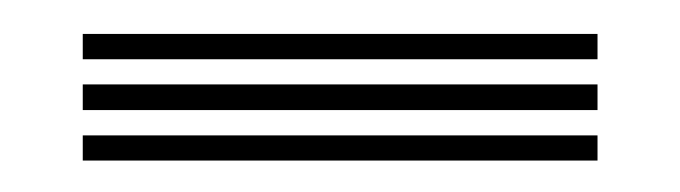

<svg xmlns="http://www.w3.org/2000/svg" viewBox="-20 -436 411 116"><path d="M30 -400.2V-415.5H341V-400.2ZM30 -369.5V-385H341V-369.5ZM30 -339V-354.2H341V-339Z"/></svg>

Font: Big Shoulders Inline Text Medium
Style: Regular
Weight: 500
Designer: Patric King
Foundry: XO Type Co
Version: Version 1.000